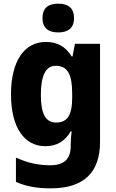

<svg xmlns="http://www.w3.org/2000/svg" viewBox="-20 -788 631 1048"><path d="M298 -768C246 -768 212 -747 212 -689C212 -632 247 -611 298 -611C348 -611 384 -632 384 -689C384 -747 349 -768 298 -768ZM230 -559C113 -559 40 -455 40 -273C40 -94 112 10 227 10C291 10 335 -18 366 -71H371C368 -48 366 -20 366 1V10C366 81 328 114 255 114C187 114 130 101 67 72V205C124 230 182 240 257 240C440 240 526 151 526 -13V-549H389L376 -480H371C338 -533 295 -559 230 -559ZM284 -429C349 -429 374 -382 374 -277V-254C374 -159 347 -119 286 -119C229 -119 203 -167 203 -270C203 -376 230 -429 284 -429Z"/></svg>

Font: Noto Sans Thai SemCond ExtBd
Style: Regular
Weight: 800
Width: 4
Designer: Monotype Design Team
Foundry: Monotype Imaging Inc.
Version: Version 2.002